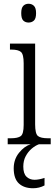

<svg xmlns="http://www.w3.org/2000/svg" viewBox="-20 -768 300 1022"><path d="M132 -648Q115 -648 104 -658.5Q93 -669 93 -698Q93 -726 104 -737Q115 -748 132 -748Q149 -748 160.5 -737Q172 -726 172 -698Q172 -669 160.5 -658.5Q149 -648 132 -648ZM21 0V-32H37Q75 -32 90.5 -43.5Q106 -55 106 -103V-431Q106 -479 91.5 -491.5Q77 -504 41 -504H33V-536H167V-106Q167 -56 182 -44Q197 -32 236 -32H250V0ZM156 234Q108 234 80.5 208.5Q53 183 53 128Q53 80 81.5 45Q110 10 143 0H187Q168 7 149 23Q130 39 117 63Q104 87 104 119Q104 156 121 172.5Q138 189 164 189Q187 189 217 179V219Q189 234 156 234Z"/></svg>

Font: Noto Serif Tamil Condensed Light
Style: Regular
Weight: 300
Width: 3
Designer: Indian Type Foundry, Tom Grace, and the Monotype Design Team
Foundry: Monotype Imaging Inc.
Version: Version 2.004; ttfautohint (v1.8.4.7-5d5b)